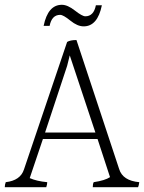

<svg xmlns="http://www.w3.org/2000/svg" viewBox="-24 -881 601 801"><path d="M325 -771Q299 -771 269.5 -795Q240 -819 227 -819Q192 -819 183 -773H158Q176 -861 234 -861Q258 -861 288.5 -837Q319 -813 332 -813Q367 -813 376 -859H401Q383 -771 325 -771ZM164 -328H374L267 -650L256 -606ZM363 -100Q363 -114 367 -121Q414 -128 435 -142L383 -301H155L100 -138Q129 -125 173 -121Q173 -112 169 -100H-4Q-4 -111 0 -121Q61 -128 76 -174L256 -706Q269 -714 295 -714L473 -176Q488 -127 557 -121Q555 -106 552 -100Z"/></svg>

Font: Halant Light
Style: Regular
Weight: 300
Designer: Hitesh Malaviya (Devanagari), Satya Rajpurohit (Latin)
Foundry: Indian Type Foundry
Version: Version 1.101;PS 1.0;hotconv 1.0.78;makeotf.lib2.5.61930; tt